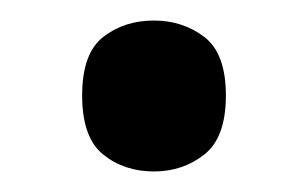

<svg xmlns="http://www.w3.org/2000/svg" viewBox="-20 -449 300 187"><path d="M130 -282Q101 -282 80.5 -298.5Q60 -315 60 -356Q60 -397 80.5 -413Q101 -429 130 -429Q158 -429 179 -413Q200 -397 200 -356Q200 -315 179 -298.5Q158 -282 130 -282Z"/></svg>

Font: Noto Serif Bengali SemiCondensed SemiBold
Style: Regular
Weight: 600
Width: 4
Designer: Juan Bruce, Universal Thirst, Indian Type Foundry and the Monotype Design Team.
Foundry: Monotype Imaging Inc.
Version: Version 2.003; ttfautohint (v1.8.4.7-5d5b)